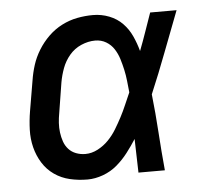

<svg xmlns="http://www.w3.org/2000/svg" viewBox="-44 -575 688 630"><g transform="rotate(-5 300.0 -260.0)"><path d="M220 8Q190 8 162 1.5Q134 -5 111 -21Q88 -37 73 -61Q58 -85 51 -113Q44 -141 45 -171Q46 -201 51 -231L68 -331Q72 -357 80 -382Q88 -407 102.5 -430.5Q117 -454 137 -473.5Q157 -493 181.5 -505.5Q206 -518 232 -523Q258 -528 284 -528Q312 -528 337.5 -518Q363 -508 381 -489.5Q399 -471 410 -447Q421 -423 428 -397Q440 -428 450.5 -458.5Q461 -489 472 -520H559Q533 -453 507.5 -385.5Q482 -318 454 -252Q461 -189 465 -126Q469 -63 475 0H388Q387 -28 386.5 -56Q386 -84 385 -111Q371 -89 354.5 -67.5Q338 -46 317.5 -28.5Q297 -11 271 -1.5Q245 8 220 8ZM220 -76Q241 -76 261 -86.5Q281 -97 296.5 -113Q312 -129 323.5 -148Q335 -167 345 -186Q355 -205 363.5 -225Q372 -245 381 -265Q379 -284 377 -303Q375 -322 371 -340Q367 -358 361.5 -376Q356 -394 346 -409.5Q336 -425 320 -434.5Q304 -444 284 -444Q261 -444 238 -434Q215 -424 199 -405Q183 -386 174.5 -363Q166 -340 162 -317L146 -217Q143 -201 142 -185Q141 -169 143 -153.5Q145 -138 150 -123.5Q155 -109 165 -98Q175 -87 189.5 -81.5Q204 -76 220 -76Z"/></g></svg>

Font: Iosevka Medium Extended
Style: Italic
Weight: 500
Width: 7
Italic angle: -9°
Monospace: yes
Designer: Belleve Invis
Foundry: Belleve Invis
Version: Version 32.5.0; ttfautohint (v1.8.4)